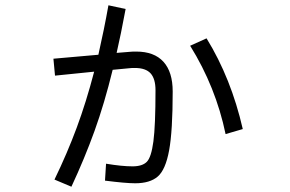

<svg xmlns="http://www.w3.org/2000/svg" viewBox="-20 -658 1096 726"><path d="M470 -462Q479 -463 495 -463Q563 -463 598 -424.5Q633 -386 633 -312Q633 -163 619.5 -89.5Q606 -16 576.5 9.5Q547 35 491 35Q455 35 377 25L381 -39Q441 -29 481 -29Q518 -29 535 -46Q552 -63 560 -123Q568 -183 568 -317Q568 -360 549.5 -380.5Q531 -401 490 -401Q476 -401 469 -400L406 -394Q375 -267 337.5 -163Q300 -59 250 48L186 21Q234 -78 270 -175Q306 -272 336 -387L188 -372L182 -436L352 -451Q374 -548 390 -638L455 -624Q437 -527 421 -458ZM761 -513Q854 -362 898 -170L833 -151Q796 -329 699 -485Z"/></svg>

Font: PlemolJP
Style: Regular
Weight: 400
Monospace: yes
Version: v2.0.4; ttfautohint (v1.8.4.7-5d5b-dirty) -l 6 -r 45 -G 200 